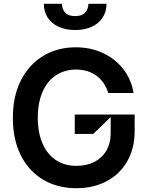

<svg xmlns="http://www.w3.org/2000/svg" viewBox="-20 -988 784 1018"><path d="M384.9 9.9Q284.8 9.9 208.5 -35.5Q132.1 -81 90 -165.3Q47.9 -249.6 48.3 -362.9Q47.9 -477.6 91.1 -562.3Q134.2 -647 209.9 -692.1Q285.5 -737.2 381.4 -737.2Q460.6 -737.2 526.1 -706.7Q591.6 -676.1 634.2 -620.9Q676.8 -565.7 688.2 -495H554Q535.5 -554 491.5 -586.5Q447.4 -619 382.8 -619.3Q323.5 -619 277.5 -589.3Q231.5 -559.7 206 -502Q180.4 -444.2 180.4 -364.3Q180.4 -283.4 206 -225.9Q231.5 -168.3 277.9 -138.3Q324.2 -108.3 385.7 -108.7Q439.6 -108.7 480.1 -129.3Q520.6 -149.9 543.3 -188Q566.1 -226.2 566.8 -277.7V-367.2L474.4 -277.7H376.4V-380.7H693.9V-293.3Q693.9 -201.3 654.5 -132.6Q615.1 -63.9 544.9 -27Q474.8 9.9 384.9 9.9ZM544.7 -968Q544.7 -926.8 524.5 -895.2Q504.3 -863.6 466.6 -846.2Q429 -828.8 378.6 -828.8Q328.1 -828.8 290.5 -846.2Q252.8 -863.6 232.6 -895.2Q212.4 -926.8 212.4 -968H308.9Q308.2 -940 325.5 -921.2Q342.7 -902.3 378.6 -902.7Q413.7 -902.3 430.9 -921Q448.2 -939.6 448.9 -968Z"/></svg>

Font: Riot Sans
Style: Regular
Weight: 400
Designer: Rasmus Andersson
Foundry: rsms
Version: Version 3.005